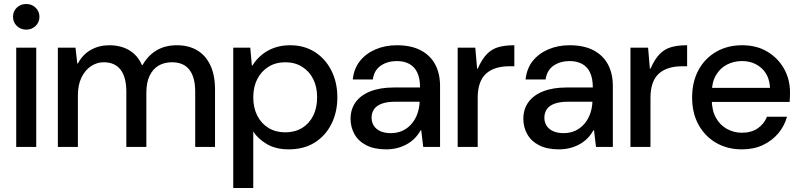

<svg xmlns="http://www.w3.org/2000/svg" viewBox="-20 -734 3991 959"><path d="M61 0V-496H161V0ZM111 -586Q83 -586 64 -604.5Q45 -623 45 -651Q45 -677 63.5 -695.5Q82 -714 111 -714Q139 -714 158 -695.5Q177 -677 177 -650Q177 -623 158 -604.5Q139 -586 111 -586Z M269 0V-496H357L366 -417H369Q393 -462 434 -485Q475 -508 526 -508Q564 -508 595.5 -497Q627 -486 650.5 -464.5Q674 -443 689 -409H692Q719 -457 762 -482.5Q805 -508 864 -508Q921 -508 963.5 -483.5Q1006 -459 1030 -409.5Q1054 -360 1054 -286V0H955V-276Q955 -348 926 -385.5Q897 -423 839 -423Q801 -423 772.5 -406.5Q744 -390 727.5 -356Q711 -322 711 -271V0H611V-276Q611 -348 582.5 -385.5Q554 -423 498 -423Q464 -423 434.5 -403.5Q405 -384 387 -347Q369 -310 369 -257V0Z M1145 205V-496H1230L1238 -407H1241Q1261 -439 1289 -461.5Q1317 -484 1352 -496Q1387 -508 1429 -508Q1500 -508 1553 -474Q1606 -440 1635.5 -381Q1665 -322 1665 -248Q1665 -174 1635.5 -115Q1606 -56 1552 -22Q1498 12 1422 12Q1358 12 1313.5 -14Q1269 -40 1245 -77V205ZM1405 -73Q1453 -73 1489 -95Q1525 -117 1544.5 -156.5Q1564 -196 1564 -248Q1564 -300 1544.5 -339Q1525 -378 1489 -400.5Q1453 -423 1405 -423Q1357 -423 1321 -400.5Q1285 -378 1265 -339Q1245 -300 1245 -248Q1245 -196 1265 -156.5Q1285 -117 1321 -95Q1357 -73 1405 -73Z M1909 12Q1849 12 1809.5 -8.5Q1770 -29 1750.5 -64Q1731 -99 1731 -140Q1731 -189 1756.5 -224Q1782 -259 1830.5 -278Q1879 -297 1947 -297H2078Q2078 -342 2064.5 -371Q2051 -400 2025 -414.5Q1999 -429 1962 -429Q1916 -429 1882.5 -406.5Q1849 -384 1842 -337H1742Q1748 -392 1778 -429.5Q1808 -467 1856 -487.5Q1904 -508 1962 -508Q2033 -508 2081 -483Q2129 -458 2153.5 -412.5Q2178 -367 2178 -305V0H2094L2084 -83H2081Q2068 -60 2050.5 -42.5Q2033 -25 2011 -13Q1989 -1 1963.5 5.5Q1938 12 1909 12ZM1932 -69Q1966 -69 1992.5 -82Q2019 -95 2037.5 -117.5Q2056 -140 2065.5 -168Q2075 -196 2076 -226H1957Q1913 -226 1886.5 -216Q1860 -206 1848 -188Q1836 -170 1836 -146Q1836 -123 1847.5 -105.5Q1859 -88 1880.5 -78.5Q1902 -69 1932 -69Z M2266 0V-496H2354L2363 -391H2366Q2388 -440 2413 -465Q2438 -490 2471 -499Q2504 -508 2549 -508V-403H2522Q2486 -403 2456.5 -393.5Q2427 -384 2407 -365.5Q2387 -347 2376.5 -317Q2366 -287 2366 -246V0Z M2772 12Q2712 12 2672.5 -8.5Q2633 -29 2613.5 -64Q2594 -99 2594 -140Q2594 -189 2619.5 -224Q2645 -259 2693.5 -278Q2742 -297 2810 -297H2941Q2941 -342 2927.5 -371Q2914 -400 2888 -414.5Q2862 -429 2825 -429Q2779 -429 2745.5 -406.5Q2712 -384 2705 -337H2605Q2611 -392 2641 -429.5Q2671 -467 2719 -487.5Q2767 -508 2825 -508Q2896 -508 2944 -483Q2992 -458 3016.5 -412.5Q3041 -367 3041 -305V0H2957L2947 -83H2944Q2931 -60 2913.5 -42.5Q2896 -25 2874 -13Q2852 -1 2826.5 5.5Q2801 12 2772 12ZM2795 -69Q2829 -69 2855.5 -82Q2882 -95 2900.5 -117.5Q2919 -140 2928.5 -168Q2938 -196 2939 -226H2820Q2776 -226 2749.5 -216Q2723 -206 2711 -188Q2699 -170 2699 -146Q2699 -123 2710.5 -105.5Q2722 -88 2743.5 -78.5Q2765 -69 2795 -69Z M3129 0V-496H3217L3226 -391H3229Q3251 -440 3276 -465Q3301 -490 3334 -499Q3367 -508 3412 -508V-403H3385Q3349 -403 3319.5 -393.5Q3290 -384 3270 -365.5Q3250 -347 3239.5 -317Q3229 -287 3229 -246V0Z M3686 12Q3613 12 3557 -20.5Q3501 -53 3469 -111Q3437 -169 3437 -247Q3437 -325 3468.5 -383.5Q3500 -442 3556.5 -475Q3613 -508 3687 -508Q3760 -508 3813.5 -475.5Q3867 -443 3896.5 -390Q3926 -337 3926 -272Q3926 -262 3925.5 -250Q3925 -238 3924 -225H3510V-295H3826Q3823 -358 3783.5 -393.5Q3744 -429 3686 -429Q3645 -429 3610.5 -411Q3576 -393 3555.5 -357.5Q3535 -322 3535 -267V-239Q3535 -184 3555.5 -146.5Q3576 -109 3611 -90Q3646 -71 3685 -71Q3732 -71 3764 -92.5Q3796 -114 3811 -151H3911Q3898 -104 3867 -67.5Q3836 -31 3790.5 -9.5Q3745 12 3686 12Z"/></svg>

Font: DM Sans 36pt Medium
Style: Regular
Weight: 500
Designer: Colophon Foundry, Jonny Pinhorn
Foundry: Colophon Foundry
Version: Version 4.004;gftools[0.9.30]